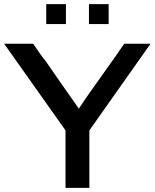

<svg xmlns="http://www.w3.org/2000/svg" viewBox="-25 -906 749 926"><path d="M404 -790V-886H499V-790ZM198 -790V-886H293V-790ZM-5 -695H135L173 -640Q178 -634 186 -623Q194 -612 199 -606Q232 -558 266.5 -508.5Q301 -459 321 -431Q341 -403 355 -382Q385 -428 465.5 -540.5Q546 -653 574 -695H701L406 -277V0H291V-277Z"/></svg>

Font: Coval
Style: Medium
Weight: 500
Foundry: Context Ltd
Version: Version 001.000